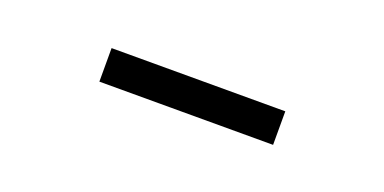

<svg xmlns="http://www.w3.org/2000/svg" viewBox="-19 -626 538 269"><g transform="rotate(20 250.0 -491.0)"><path d="M121 -466V-516H380V-466Z"/></g></svg>

Font: Rokkitt SemiBold Medium
Style: Regular
Weight: 500
Version: Version 3.103